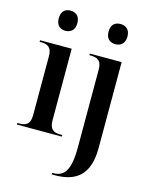

<svg xmlns="http://www.w3.org/2000/svg" viewBox="-143 -849 913 1177"><g transform="rotate(15 313.5 -260.0)"><path d="M155 -632C188 -632 215 -651 215 -696C215 -742 188 -760 155 -760C123 -760 97 -742 97 -696C97 -651 123 -632 155 -632ZM473 -632C505 -632 533 -651 533 -696C533 -742 505 -760 473 -760C439 -760 413 -742 413 -696C413 -651 439 -632 473 -632ZM18 0H303V-10H291C250 -10 222 -23 222 -82V-536H21V-526H30C70 -526 99 -513 99 -457V-81C99 -23 71 -10 30 -10H18ZM303 240H321C448 240 539 189 539 9V-536H337V-526H341C387 -526 415 -514 415 -456V40C415 188 377 230 310 230H303Z"/></g></svg>

Font: Noto Serif Display SemiCondensed SemiBold
Style: Regular
Weight: 600
Width: 4
Designer: Monotype Design Team
Foundry: Monotype Imaging Inc.
Version: Version 2.009